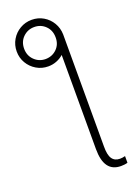

<svg xmlns="http://www.w3.org/2000/svg" viewBox="-178 -829 779 1102"><g transform="rotate(-20 212.0 -278.0)"><path d="M22.9 -618.2Q22.9 -657.7 42 -689.9Q61 -722.2 93.5 -741.2Q126 -760.3 165 -760.3Q204.1 -760.3 236.1 -741.5Q268.1 -722.7 287.1 -690.7Q306.2 -658.7 307.1 -619.6V64Q306.6 116.7 322.3 139.6Q337.9 162.6 369.6 162.6Q386.2 162.6 401.9 158.2V198.7Q393.6 201.7 382.3 202.9Q371.1 204.1 361.3 204.1Q258.8 204.1 258.8 64V-511.7Q240.2 -495.1 216.1 -485.6Q191.9 -476.1 165 -476.1Q126 -476.1 93.5 -495.4Q61 -514.6 42 -546.9Q22.9 -579.1 22.9 -618.2ZM165 -521Q205.6 -521.5 233.4 -548.8Q261.2 -576.2 260.7 -618.7Q260.7 -661.6 232.9 -689Q205.1 -716.3 165 -716.3Q125 -716.3 96.7 -689Q68.4 -661.6 68.4 -618.7Q68.4 -576.2 96.7 -548.6Q125 -521 165 -521Z"/></g></svg>

Font: Inter Display ExtraLight
Style: Regular
Weight: 200
Designer: Rasmus Andersson
Foundry: rsms
Version: Version 4.000;git-a52131595